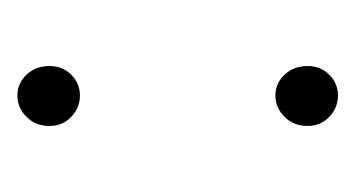

<svg xmlns="http://www.w3.org/2000/svg" viewBox="-114 -287 409 221"><g transform="rotate(90 90.5 -176.5)"><path d="M125 -326Q125 -310 114.5 -299.5Q104 -289 90 -289Q76 -289 66 -299.5Q56 -310 56 -326Q56 -341 66 -351Q76 -361 90 -361Q104 -361 114.5 -351Q125 -341 125 -326ZM125 -29Q125 -13 114.5 -2.5Q104 8 90 8Q76 8 66 -2.5Q56 -13 56 -29Q56 -44 66 -54Q76 -64 90 -64Q104 -64 114.5 -54Q125 -44 125 -29Z"/></g></svg>

Font: TypoPRO Montserrat
Style: Regular
Weight: 275
Designer: Julieta Ulanovsky
Foundry: Julieta Ulanovsky
Version: Version 6.001